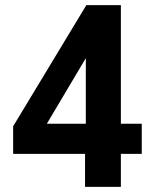

<svg xmlns="http://www.w3.org/2000/svg" viewBox="-20 -725 589 745"><path d="M310 0V-128H31V-235L315 -705H449V-245H530V-128H449V0ZM313 -245V-528H330L147 -220L143 -245Z"/></svg>

Font: Nunito Sans 10pt SemiCondensed ExtraBold
Style: Regular
Weight: 800
Width: 4
Designer: Vernon Adams
Foundry: Vernon Adams
Version: Version 3.101;gftools[0.9.27]